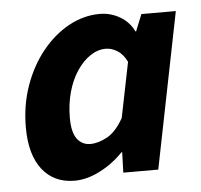

<svg xmlns="http://www.w3.org/2000/svg" viewBox="-43 -553 639 609"><g transform="rotate(-5 276.0 -248.0)"><path d="M171.2 12Q105.7 12 68.4 -35.3Q31.2 -82.6 31.2 -169.9Q31.2 -240.5 53.1 -302.2Q75 -363.8 112.5 -410.1Q150 -456.3 197.3 -482.2Q244.6 -508.1 296.1 -508.1Q330.2 -508.1 360.1 -490.7Q389.9 -473.2 404 -443H406.3L427.6 -496.1H537.3L438 0H326.7L328.8 -64.8H326.4Q292.7 -29.9 251.3 -9Q209.8 12 171.2 12ZM230.8 -99.7Q256.1 -99.7 284.7 -115.4Q313.2 -131.1 336.8 -173.1L372.3 -348.9Q360 -374.2 341.7 -385.3Q323.5 -396.4 305.6 -396.4Q279.6 -396.4 255.8 -380.4Q232 -364.4 213.2 -336.3Q194.4 -308.2 183.6 -270.1Q172.9 -231.9 172.9 -187.4Q172.9 -141.9 188.6 -120.8Q204.4 -99.7 230.8 -99.7Z"/></g></svg>

Font: Source Sans Variable
Style: Italic
Weight: 200
Italic angle: -11°
Designer: Paul D. Hunt
Foundry: Adobe Systems Incorporated
Version: Version 3.006;hotconv 1.0.111;makeotfexe 2.5.65597